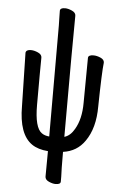

<svg xmlns="http://www.w3.org/2000/svg" viewBox="-60 -764 621 993"><g transform="rotate(5 250.0 -267.0)"><path d="M267 188Q251 188 231.5 179Q212 170 212 154L213 22Q161 18 129 -4Q59 -52 59 -199L53 -475Q55 -491 80 -491Q97 -491 117 -482Q137 -473 137 -457Q136 -402 136 -211Q136 -93 174 -67Q189 -56 213 -54Q213 -611 212.5 -631Q212 -651 211.5 -673.5Q211 -696 211 -706Q211 -722 237 -722Q253 -722 273 -713Q293 -704 293 -688Q291 -568 291 -59Q322 -68 343 -105Q375 -159 375 -243L377 -476Q377 -492 405 -492Q422 -492 441.5 -483.5Q461 -475 461 -459Q455 -411 452 -231Q452 -118 403 -49Q363 9 291 19Q291 116 293 148V173Q293 188 267 188Z"/></g></svg>

Font: LXGW WenKai Mono TC
Style: Bold
Weight: 700
Designer: LXGW / Fontworks Inc.
Foundry: LXGW / Fontworks Inc.
Version: Version 1.330